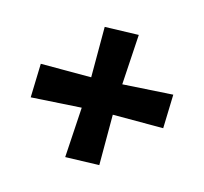

<svg xmlns="http://www.w3.org/2000/svg" viewBox="-92 -628 679 640"><g transform="rotate(-30 248.0 -308.0)"><path d="M40 -193 170 -308 40 -423 125 -503 248 -380 371 -503 456 -423 326 -308 456 -193 371 -113 248 -236 125 -113Z"/></g></svg>

Font: Athiti
Style: Bold
Weight: 700
Designer: CadsonDemak Team
Foundry: CadsonDemak
Version: Version 1.033